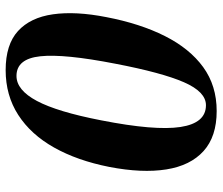

<svg xmlns="http://www.w3.org/2000/svg" viewBox="-73 -683 772 666"><g transform="rotate(-90 313.0 -350.0)"><path d="M260.8 15.6Q172.4 15.6 122 -29.9Q71.6 -75.4 58.3 -159.2Q45 -243 67 -357Q89 -468 134.3 -548.5Q179.6 -629 247.3 -672.7Q315 -716.4 402.8 -716.4Q491.4 -716.4 538.3 -673.6Q585.2 -630.8 596.4 -552.3Q607.6 -473.8 586.6 -367Q564.2 -250 520.9 -164Q477.6 -78 413.2 -31.2Q348.8 15.6 260.8 15.6ZM281 -21.6Q327.4 -21.6 360.7 -97.9Q394 -174.2 425 -336Q459.6 -513.4 450.8 -596.1Q442 -678.8 382.6 -678.8Q333.6 -678.8 295.9 -608.1Q258.2 -537.4 228.6 -385Q192 -198.6 205.5 -110.1Q219 -21.6 281 -21.6Z"/></g></svg>

Font: Wittgenstein
Style: Italic
Weight: 400
Italic angle: -11°
Designer: Jörg Drees
Foundry: Jörg Drees
Version: Version 1.500